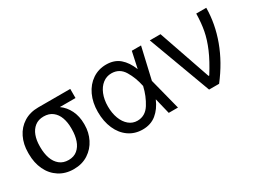

<svg xmlns="http://www.w3.org/2000/svg" viewBox="-46 -968 1853 1409"><g transform="rotate(-30 880.0 -263.0)"><path d="M279.3 -513.7H550.8V-436.5H418Q461.9 -405.3 486.3 -355Q510.7 -304.7 510.7 -242.2V-232.4Q510.7 -168.9 482.9 -113.3Q455.1 -57.6 403.1 -23.9Q351.1 9.8 281.2 9.8Q210.4 9.8 157.7 -24.2Q105 -58.1 76.9 -117.4Q48.8 -176.8 48.8 -251V-262.7Q48.8 -334 76.7 -391.1Q104.5 -448.2 157 -481Q209.5 -513.7 279.3 -513.7ZM281.2 -67.4Q325.7 -67.4 355.2 -92Q384.8 -116.7 398.9 -158.2Q413.1 -199.7 413.1 -251V-262.7Q413.1 -311 398.9 -350.3Q384.8 -389.6 354.7 -413.1Q324.7 -436.5 279.3 -436.5Q234.9 -436.5 205.1 -413.1Q175.3 -389.6 160.9 -350.3Q146.5 -311 146.5 -262.7V-251Q146.5 -199.7 160.9 -158.2Q175.3 -116.7 205.6 -92Q235.8 -67.4 281.2 -67.4Z M641.6 -265.6Q641.6 -344.2 670.4 -406Q699.2 -467.8 750.7 -502.4Q802.2 -537.1 867.2 -537.1Q936 -537.1 980.5 -499Q1024.9 -460.9 1051.8 -392.6H1052.2L1082 -530.3H1160.2L1099.1 -265.1L1167 0H1088.9L1056.6 -132.8H1055.7Q1027.3 -66.4 980 -27.8Q932.6 10.7 864.3 10.7Q797.9 10.7 747.3 -24.4Q696.8 -59.6 669.2 -122.3Q641.6 -185.1 641.6 -265.6ZM862.3 -64.5Q929.2 -64.5 968.3 -126.7Q1007.3 -189 1024.4 -263.7L1024.9 -265.1L1024.4 -266.6Q1009.3 -341.3 973.1 -401.6Q937 -461.9 868.2 -461.9Q827.1 -461.9 794.7 -436.8Q762.2 -411.6 743.9 -366.5Q725.6 -321.3 725.6 -263.7Q725.6 -207 742.7 -161.6Q759.8 -116.2 791 -90.3Q822.3 -64.5 862.3 -64.5Z M1234.4 -530.3H1325.2L1477.5 -88.9H1483.4Q1540.5 -179.2 1571.3 -251.5Q1602.1 -323.7 1614.3 -387.9Q1626.5 -452.1 1627.9 -530.3H1712.9Q1711.9 -395.5 1662.4 -260.5Q1612.8 -125.5 1515.6 0H1430.7Z"/></g></svg>

Font: Pretendard Std
Style: Regular
Weight: 400
Designer: Base glyphs from Inter by Rasmus Andersson; Hangeul glyphs from Noto Sans CJK(Source Han Sans) by Jang Soo-young and Kan
Foundry: Kil Hyung-jin
Version: Version 1.309